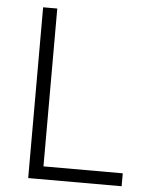

<svg xmlns="http://www.w3.org/2000/svg" viewBox="-51 -742 601 784"><g transform="rotate(5 249.5 -350.0)"><path d="M94 0H477V-53H152V-700H94Z"/></g></svg>

Font: Uncut Sans Light
Style: Regular
Weight: 300
Designer: Kasper Nordkvist
Foundry: UNCUT.wtf
Version: Version 1.304;Glyphs 3.2 (3246)